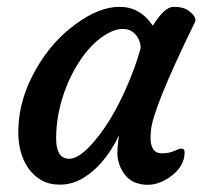

<svg xmlns="http://www.w3.org/2000/svg" viewBox="-20 -525 582 551"><path d="M412.1 -129.9Q412.1 -85 443.8 -85Q465.8 -85 480.2 -91.8Q494.6 -98.6 499.5 -98.6Q509.8 -98.6 509.8 -87.9Q509.8 -45.9 465.8 -15.6Q419.4 16.1 371.1 0Q339.4 -11.2 324.2 -48.3Q316.9 -67.4 316.9 -83Q316.9 -108.4 321.8 -136.7Q276.4 -43.9 209 -8.8Q182.1 4.9 151.9 4.9Q121.6 4.9 99.4 -7.6Q77.1 -20 61.5 -42Q29.8 -87.9 32.7 -157.2Q35.6 -244.1 84 -327.6Q128.4 -405.8 196.3 -455.1Q264.2 -505.4 323.2 -505.4Q382.3 -505.4 418.5 -451.2Q452.1 -505.4 478 -505.4Q505.9 -505.4 520 -495.1Q546.9 -475.6 539.1 -460.9Q416.5 -210 413.1 -148.4Q412.1 -139.6 412.1 -129.9ZM141.1 -127.9Q141.1 -69.3 178.7 -69.3Q207.5 -69.3 249.5 -118.2Q311 -189.9 358.4 -311.5Q373.5 -349.6 383.8 -387.7Q381.8 -420.9 356 -436.5Q347.2 -441.9 329.8 -441.9Q312.5 -441.9 289.3 -429.2Q266.1 -416.5 244.4 -394.5Q222.7 -372.6 203.9 -342.5Q185.1 -312.5 170.9 -277.3Q141.1 -202.1 141.1 -127.9Z"/></svg>

Font: Courgette
Style: Regular
Weight: 400
Designer: Karolina Lach
Foundry: Sorkin Type Co.
Version: Version 1.002